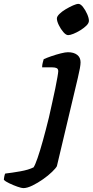

<svg xmlns="http://www.w3.org/2000/svg" viewBox="-170 -769 478 989"><path d="M-50 200Q-59 200 -80.5 192.5Q-102 185 -122.5 175Q-143 165 -150 158Q-150 150 -147.5 138.5Q-145 127 -143 125Q-108 121 -65.5 113.5Q-23 106 3 93Q11 81 23.5 45Q36 9 51 -45Q66 -99 82 -164Q90 -201 99 -240.5Q108 -280 115 -314.5Q122 -349 126 -372.5Q130 -396 130 -402Q130 -414 122 -418Q114 -422 100 -422H47Q47 -434 50 -445.5Q53 -457 55 -464Q70 -471 94.5 -479.5Q119 -488 143 -494Q167 -500 180 -500Q210 -500 227.5 -486.5Q245 -473 245 -448Q245 -437 241.5 -417Q238 -397 231 -368L123 87Q118 97 98.5 116Q79 135 52 154Q25 173 -2.5 186.5Q-30 200 -50 200ZM181 -588Q170 -588 156.5 -603.5Q143 -619 133 -639.5Q123 -660 123 -674Q123 -684 136 -697Q149 -710 168.5 -721.5Q188 -733 206 -741Q224 -749 234 -749Q245 -749 257.5 -733Q270 -717 279 -696.5Q288 -676 288 -662Q288 -650 275.5 -637.5Q263 -625 244.5 -613.5Q226 -602 208.5 -595Q191 -588 181 -588Z"/></svg>

Font: Texturina
Style: Bold Italic
Weight: 700
Italic angle: -11°
Designer: Guillermo Torres Carreño
Foundry: Omnibus-Type
Version: Version 1.002; ttfautohint (v1.8.3)